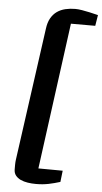

<svg xmlns="http://www.w3.org/2000/svg" viewBox="-63 -904 563 1056"><g transform="rotate(5 218.0 -376.0)"><path d="M157.2 -741.7Q161.6 -776.9 175 -800.5Q188.5 -824.2 208.7 -838.4Q229 -852.5 254.6 -858.6Q280.3 -864.7 309.1 -864.7Q325.2 -864.7 346.9 -861.1Q368.7 -857.4 388.7 -853Q412.1 -847.7 436 -841.8L426.3 -781.7H292L183.1 26.9L317.4 27.8L310.1 90.3Q293.5 95.2 278.1 99.4Q262.7 103.5 246.8 106.7Q231 109.9 213.9 111.6Q196.8 113.3 176.8 113.3Q153.8 113.3 131.6 109.9Q109.4 106.4 92 98.4Q74.7 90.3 64.2 76.9Q53.7 63.5 53.7 43.5Q53.7 30.8 53.7 17.6Q53.7 4.4 55.7 -10.3Z"/></g></svg>

Font: Merriweather UltraBold
Style: Italic
Weight: 900
Italic angle: -7°
Designer: Eben Sorkin ( eben@eyebytes.com )
Foundry: Eben Sorkin ( eben@eyebytes.com )
Version: Version 1.52; ttfautohint (v1.4.1)